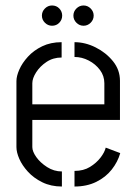

<svg xmlns="http://www.w3.org/2000/svg" viewBox="-20 -681 499 701"><path d="M285 -587Q270 -587 259 -598Q248 -609 248 -624Q248 -639 259 -650Q270 -661 285 -661Q300 -661 311 -650Q322 -639 322 -624Q322 -609 311 -598Q300 -587 285 -587ZM170 -587Q155 -587 144 -598Q133 -609 133 -624Q133 -639 144 -650Q155 -661 170 -661Q186 -661 196.5 -650Q207 -639 207 -624Q207 -609 196.5 -598Q186 -587 170 -587ZM206 0Q166 0 134.5 -15.5Q103 -31 82 -54Q61 -77 50.5 -101Q40 -125 40 -144V-385Q40 -403 50.5 -427Q61 -451 82 -474Q103 -497 134 -512Q165 -527 205 -527V-471Q174 -471 150 -455Q126 -439 112 -417Q98 -395 98 -377V-300H361V-377Q361 -404 345 -425.5Q329 -447 304 -460Q279 -473 252 -473V-527Q291 -527 329 -508Q367 -489 392.5 -457.5Q418 -426 418 -386V-243H98V-144Q98 -128 112.5 -107.5Q127 -87 152 -71Q177 -55 206 -55ZM252 0V-57Q285 -57 308.5 -71.5Q332 -86 347 -105.5Q362 -125 366 -142L419 -122Q410 -90 388 -62Q366 -34 331.5 -17Q297 0 252 0Z"/></svg>

Font: Stick No Bills Light
Style: Regular
Weight: 300
Version: Version 2.000